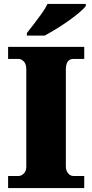

<svg xmlns="http://www.w3.org/2000/svg" viewBox="-20 -951 466 971"><path d="M21 0V-61H74Q88 -61 100.5 -73.5Q113 -86 113 -108V-600Q113 -627 100.5 -640Q88 -653 74 -653H21V-714H406V-653H351Q313 -653 313 -599V-110Q313 -88 324.5 -74.5Q336 -61 351 -61H406V0ZM116 -784Q131 -803 151 -829Q171 -855 190.5 -882Q210 -909 220 -931H414V-921Q405 -908 381.5 -888Q358 -868 327 -846Q296 -824 264 -804.5Q232 -785 206 -771H116Z"/></svg>

Font: Noto Serif Hentaigana Black
Style: Regular
Weight: 900
Designer: Kazuhiro Yamada
Foundry: nipponia
Version: Version 1.000; ttfautohint (v1.8.4.7-5d5b)